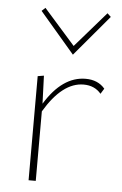

<svg xmlns="http://www.w3.org/2000/svg" viewBox="-50 -710 474 746"><g transform="rotate(5 186.5 -336.5)"><path d="M353 -660 219 -501 83 -660 97 -673 219 -535 339 -673ZM277 -412Q325 -412 352 -380L339 -359Q314 -389 271 -389Q188 -389 118 -271V0H90V-406L114 -410L118 -301Q186 -412 277 -412Z"/></g></svg>

Font: EauTestInfant Extralight
Style: Regular
Weight: 250
Designer: Christian Thalmann (Catharsis Fonts)
Version: Version 0.001;PS 000.001;hotconv 1.0.88;makeotf.lib2.5.64775